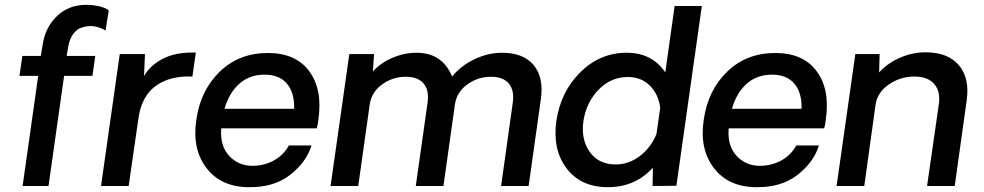

<svg xmlns="http://www.w3.org/2000/svg" viewBox="-20 -775 4101 800"><path d="M74.2 0 139.2 -459H61L73.2 -542H149.9L157.2 -585Q166 -652.8 209.5 -700Q252.9 -747.1 318.8 -753.9Q353 -756.8 385.5 -750.5Q418 -744.1 433.1 -731.9L419.9 -647.9Q398.9 -661.1 370.8 -665.5Q342.8 -669.9 309.1 -655.8Q272 -632.8 263.2 -575.2L257.8 -542H377L365.2 -459H247.1L182.1 0Z M795.9 -556.2 781.7 -456.1Q687.5 -460 628.2 -416.5Q568.8 -373 556.2 -277.8L516.1 0H400.9L479 -549.8H584L580.1 -458Q604 -501 657 -529.5Q710 -558.1 795.9 -556.2Z M1306.6 -276.9Q1304.7 -256.8 1299.8 -240.2H901.9Q896 -168.5 933.8 -126.7Q971.7 -85 1029.8 -84Q1080.6 -84 1121.1 -106.4Q1161.6 -128.9 1183.6 -168.9H1277.8Q1256.8 -100.1 1189.7 -47.1Q1122.6 5.9 1018.6 4.9Q901.4 4.9 840.6 -74.5Q779.8 -153.8 797.9 -274.9Q814.9 -397.9 895.3 -476.1Q975.6 -554.2 1096.7 -554.2Q1211.9 -554.2 1268.3 -478.5Q1324.7 -402.8 1306.6 -276.9ZM1082.5 -463.9Q1019.5 -463.9 977.1 -426Q934.6 -388.2 915.5 -321.8H1205.6Q1207.5 -387.7 1176 -425.8Q1144.5 -463.9 1082.5 -463.9Z M2071.8 -555.2Q2160.6 -555.2 2203.6 -503.7Q2246.6 -452.1 2233.4 -360.8L2182.6 0H2067.9L2116.7 -348.1Q2123.5 -398.9 2100.1 -427Q2076.7 -455.1 2025.4 -455.1Q1971.2 -455.1 1927 -423.1Q1882.8 -391.1 1875.5 -339.8L1827.6 0H1712.4L1761.7 -348.1Q1768.6 -398.9 1745.1 -427Q1721.7 -455.1 1670.4 -455.1Q1616.2 -455.1 1572 -423.1Q1527.8 -391.1 1520.5 -339.8L1472.7 0H1357.4L1435.5 -549.8H1538.6L1533.7 -477.1Q1565.9 -513.2 1615.2 -534.2Q1664.6 -555.2 1715.8 -555.2Q1822.8 -555.2 1863.8 -456.1Q1899.9 -501 1956.8 -528.1Q2013.7 -555.2 2071.8 -555.2Z M2904.3 -750 2798.3 -1 2699.2 0 2700.2 -76.2Q2627 4.9 2512.2 4.9Q2400.4 4.9 2340.8 -73.5Q2281.2 -151.9 2298.3 -272Q2316.4 -393.1 2398.2 -474.1Q2480 -555.2 2591.3 -555.2Q2697.3 -555.2 2752 -473.1L2791 -750ZM2544.9 -89.8Q2600.1 -89.8 2646.2 -125Q2692.4 -160.2 2715.3 -216.8L2731 -326.2Q2723.1 -383.3 2687.3 -418.7Q2651.4 -454.1 2596.2 -454.1Q2525.4 -454.1 2474.4 -401.6Q2423.3 -349.1 2411.1 -272Q2399.9 -194.8 2437 -142.3Q2474.1 -89.8 2544.9 -89.8Z M3420.9 -276.9Q3418.9 -256.8 3414.1 -240.2H3016.1Q3010.3 -168.5 3048.1 -126.7Q3085.9 -85 3144 -84Q3194.8 -84 3235.4 -106.4Q3275.9 -128.9 3297.9 -168.9H3392.1Q3371.1 -100.1 3304 -47.1Q3236.8 5.9 3132.8 4.9Q3015.6 4.9 2954.8 -74.5Q2894 -153.8 2912.1 -274.9Q2929.2 -397.9 3009.5 -476.1Q3089.8 -554.2 3210.9 -554.2Q3326.2 -554.2 3382.6 -478.5Q3439 -402.8 3420.9 -276.9ZM3196.8 -463.9Q3133.8 -463.9 3091.3 -426Q3048.8 -388.2 3029.8 -321.8H3319.8Q3321.8 -387.7 3290.3 -425.8Q3258.8 -463.9 3196.8 -463.9Z M3836.9 -557.1Q3928.7 -557.1 3974.9 -503.7Q4021 -450.2 4007.8 -356L3958 0H3842.8L3892.1 -342.8Q3898.9 -396 3871.8 -426Q3844.7 -456.1 3790 -456.1Q3731 -456.1 3682.9 -422.6Q3634.8 -389.2 3627.9 -336.9L3581.1 0H3465.8L3543.9 -549.8H3645L3643.1 -473.1Q3678.2 -512.2 3730.5 -534.7Q3782.7 -557.1 3836.9 -557.1Z"/></svg>

Font: Oakes Grotesk
Style: Medium Italic
Weight: 500
Designer: Samuel Oakes
Foundry: Samuel Oakes
Version: Version 1.0 | wf-rip DC20170320